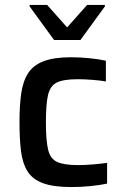

<svg xmlns="http://www.w3.org/2000/svg" viewBox="-20 -750 501 778"><path d="M270 8Q196 8 153.5 -8Q111 -24 91 -56.5Q71 -89 65 -138.5Q59 -188 59 -256Q59 -322 66 -371.5Q73 -421 94 -453.5Q115 -486 157 -502Q199 -518 268 -518Q304 -518 343.5 -514Q383 -510 409 -504V-420Q386 -424 354 -426.5Q322 -429 295 -429Q237 -429 210 -415.5Q183 -402 174.5 -364.5Q166 -327 166 -255Q166 -181 175 -143.5Q184 -106 212 -93.5Q240 -81 297 -81Q322 -81 353.5 -83.5Q385 -86 414 -90V-6Q387 0 347 4Q307 8 270 8ZM199 -588 100 -724V-730H171L252 -639L333 -730H405V-724L306 -588Z"/></svg>

Font: Saira Medium
Style: Regular
Weight: 500
Designer: Hector Gatti with collaboration of the Omnibus-Type team
Foundry: Omnibus-Type
Version: Version 1.100; ttfautohint (v1.8.3)